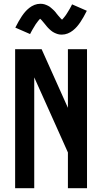

<svg xmlns="http://www.w3.org/2000/svg" viewBox="-20 -995 540 1015"><path d="M60 0V-735H200L339 -425V-735H440V0H339V-189L288 -303L161 -586V0ZM307 -812Q302 -812 296.5 -812.5Q291 -813 286 -814.5Q281 -816 276 -818Q271 -820 266 -822.5Q261 -825 257.5 -827.5Q254 -830 249.5 -833.5Q245 -837 241 -841Q237 -845 233 -849Q229 -853 226 -857Q223 -861 220 -864.5Q217 -868 213 -873Q209 -878 205 -882.5Q201 -887 198.5 -890Q196 -893 192 -896Q190 -894 186.5 -890Q183 -886 181 -883.5Q179 -881 177 -878Q175 -875 172.5 -872Q170 -869 167.5 -865Q165 -861 162.5 -856.5Q160 -852 157 -847.5Q154 -843 151 -837.5Q148 -832 145 -826.5Q142 -821 139 -815L61 -849Q70 -867 78.5 -882Q87 -897 95.5 -909.5Q104 -922 113 -932.5Q122 -943 134.5 -953Q147 -963 162 -969Q177 -975 193 -975Q198 -975 203.5 -974.5Q209 -974 214 -972.5Q219 -971 224 -969Q229 -967 234 -964.5Q239 -962 242.5 -959.5Q246 -957 250.5 -953Q255 -949 259 -945.5Q263 -942 267 -938Q271 -934 274 -930Q277 -926 280 -922Q283 -918 287 -913.5Q291 -909 295 -904.5Q299 -900 301.5 -897Q304 -894 308 -891Q310 -893 313.5 -897Q317 -901 319 -903.5Q321 -906 323 -908.5Q325 -911 327.5 -914.5Q330 -918 332.5 -922Q335 -926 337.5 -930Q340 -934 343 -939Q346 -944 349 -949Q352 -954 355 -960Q358 -966 361 -972L439 -938Q430 -920 421.5 -905Q413 -890 404.5 -877.5Q396 -865 387 -854.5Q378 -844 365.5 -834Q353 -824 338 -818Q323 -812 307 -812Z"/></svg>

Font: iosevka_custom_sans_ss08 SmBd
Style: Regular
Weight: 600
Designer: Belleve Invis
Foundry: Belleve Invis
Version: Version 10.3.0; ttfautohint (v1.8.3)